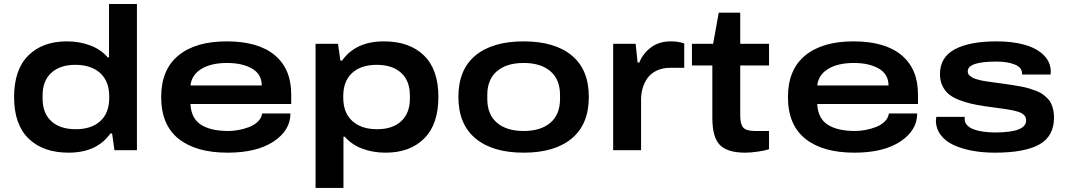

<svg xmlns="http://www.w3.org/2000/svg" viewBox="-20 -744 5282 951"><path d="M319.8 12.2Q193.4 12.2 121.6 -57.6Q49.8 -127.4 49.8 -263.2Q49.8 -399.4 120.4 -469.2Q190.9 -539.1 311 -539.1Q375 -539.1 427.7 -518.8Q480.5 -498.5 513.2 -460H520V-724.1H658.2V0H546.9L535.2 -83H526.9Q459.5 12.2 319.8 12.2ZM355 -104Q433.1 -104 477.1 -144.3Q521 -184.6 521 -258.8V-267.1Q521 -341.3 476.3 -382.1Q431.6 -422.9 353 -422.9Q276.9 -422.9 233.9 -383.1Q190.9 -343.3 190.9 -271V-255.9Q190.9 -183.1 234.4 -143.6Q277.8 -104 355 -104Z M1107.4 12.2Q950.7 12.2 864.5 -56.6Q778.3 -125.5 778.3 -263.2Q778.3 -398.9 863.5 -469Q948.7 -539.1 1102.5 -539.1Q1258.8 -539.1 1340.6 -470.9Q1422.4 -402.8 1422.4 -276.9V-229H923.3Q926.8 -157.7 975.1 -126.5Q1023.4 -95.2 1111.3 -95.2Q1135.3 -95.2 1161.6 -100.1Q1188 -105 1213.9 -114.7Q1239.7 -124.5 1257.6 -142.1Q1275.4 -159.7 1278.3 -182.1H1418.5Q1418.5 -98.1 1335 -43Q1251.5 12.2 1107.4 12.2ZM923.3 -320.8H1276.4Q1276.4 -376.5 1228.3 -404.3Q1180.2 -432.1 1104.5 -432.1Q1026.4 -432.1 978 -403.1Q929.7 -374 923.3 -320.8Z M1543 187V-526.9H1654.3L1666 -443.8H1674.3Q1741.7 -539.1 1881.3 -539.1Q2007.8 -539.1 2079.6 -469.5Q2151.4 -399.9 2151.4 -264.2Q2151.4 -127.9 2080.8 -57.9Q2010.3 12.2 1890.1 12.2Q1826.2 12.2 1773.4 -8.1Q1720.7 -28.3 1688 -66.9H1681.2V187ZM1848.1 -104Q1924.3 -104 1967.3 -143.8Q2010.3 -183.6 2010.3 -255.9V-271Q2010.3 -343.8 1966.8 -383.3Q1923.3 -422.9 1846.2 -422.9Q1768.1 -422.9 1724.1 -382.6Q1680.2 -342.3 1680.2 -268.1V-259.8Q1680.2 -185.5 1724.9 -144.8Q1769.5 -104 1848.1 -104Z M2573.7 -539.1Q2727.5 -539.1 2812 -469.2Q2896.5 -399.4 2896.5 -264.2Q2896.5 -128.4 2812 -58.1Q2727.5 12.2 2573.7 12.2Q2419.9 12.2 2335.2 -58.3Q2250.5 -128.9 2250.5 -264.2Q2250.5 -399.4 2335 -469.2Q2419.4 -539.1 2573.7 -539.1ZM2753.9 -253.9V-273.9Q2753.9 -350.1 2706.3 -391.1Q2658.7 -432.1 2573.7 -432.1Q2488.8 -432.1 2441.2 -391.1Q2393.6 -350.1 2393.6 -273.9V-253.9Q2393.6 -177.2 2441.2 -136.2Q2488.8 -95.2 2573.7 -95.2Q2658.7 -95.2 2706.3 -136.2Q2753.9 -177.2 2753.9 -253.9Z M3017.1 0V-526.9H3128.4L3138.2 -434.1H3146.5Q3164.6 -479.5 3204.6 -509.3Q3244.6 -539.1 3302.2 -539.1Q3340.8 -539.1 3369.1 -528.8V-408.2H3300.3Q3262.2 -408.2 3233.2 -394.5Q3204.1 -380.9 3187.7 -357.9Q3171.4 -335 3163.3 -307.9Q3155.3 -280.8 3155.3 -251V0Z M3671.4 12.2Q3583 12.2 3545.7 -25.9Q3508.3 -64 3508.3 -160.2V-419.9H3407.2V-526.9H3512.2L3540 -681.2H3646.5V-526.9H3789.1V-419.9H3646.5V-169.9Q3646.5 -129.9 3661.1 -112.5Q3675.8 -95.2 3720.2 -95.2H3789.1V-4.9Q3769 2 3733.2 7.1Q3697.3 12.2 3671.4 12.2Z M4211.9 12.2Q4055.2 12.2 3969 -56.6Q3882.8 -125.5 3882.8 -263.2Q3882.8 -398.9 3968 -469Q4053.2 -539.1 4207 -539.1Q4363.3 -539.1 4445.1 -470.9Q4526.9 -402.8 4526.9 -276.9V-229H4027.8Q4031.2 -157.7 4079.6 -126.5Q4127.9 -95.2 4215.8 -95.2Q4239.7 -95.2 4266.1 -100.1Q4292.5 -105 4318.4 -114.7Q4344.2 -124.5 4362.1 -142.1Q4379.9 -159.7 4382.8 -182.1H4522.9Q4522.9 -98.1 4439.5 -43Q4356 12.2 4211.9 12.2ZM4027.8 -320.8H4380.9Q4380.9 -376.5 4332.8 -404.3Q4284.7 -432.1 4209 -432.1Q4130.9 -432.1 4082.5 -403.1Q4034.2 -374 4027.8 -320.8Z M4907.7 12.2Q4847.7 12.2 4796.1 2.7Q4744.6 -6.8 4703.6 -25.6Q4662.6 -44.4 4639.2 -75.9Q4615.7 -107.4 4615.7 -147.9Q4615.7 -153.3 4617.7 -165H4758.8Q4758.8 -164.1 4758.3 -160.6Q4757.8 -157.2 4757.8 -155.8Q4757.8 -137.2 4770.3 -123.8Q4782.7 -110.4 4804.2 -102.8Q4825.7 -95.2 4851.8 -91.6Q4877.9 -87.9 4908.7 -87.9Q5062.5 -87.9 5062.5 -147Q5062.5 -155.3 5060.1 -162.4Q5057.6 -169.4 5051.5 -174.8Q5045.4 -180.2 5038.6 -184.1Q5031.7 -188 5019.8 -191.4Q5007.8 -194.8 4997.1 -197.3Q4986.3 -199.7 4968.8 -202.4Q4951.2 -205.1 4937 -207Q4922.9 -209 4899.7 -212.2Q4876.5 -215.3 4858.9 -217.8Q4816.9 -224.1 4786.1 -231.4Q4755.4 -238.8 4725.6 -251Q4695.8 -263.2 4677 -279.8Q4658.2 -296.4 4647 -320.8Q4635.7 -345.2 4635.7 -377Q4635.7 -460 4708.7 -499.5Q4781.7 -539.1 4916.5 -539.1Q4994.1 -539.1 5054 -522.5Q5113.8 -505.9 5148.9 -471.7Q5184.1 -437.5 5184.6 -390.1Q5184.6 -379.9 5183.6 -375H5042.5V-378.9Q5042.5 -409.7 5006.6 -424.3Q4970.7 -439 4915.5 -439Q4773.4 -439 4773.4 -391.1Q4773.4 -383.8 4776.1 -377.9Q4778.8 -372.1 4785.4 -367.2Q4792 -362.3 4798.6 -358.6Q4805.2 -355 4817.1 -351.6Q4829.1 -348.1 4838.4 -345.9Q4847.7 -343.8 4863.8 -341.3Q4879.9 -338.9 4890.9 -337.4Q4901.9 -335.9 4921.1 -333.3Q4940.4 -330.6 4951.7 -329.1Q4979.5 -325.2 4996.8 -322.5Q5014.2 -319.8 5038.3 -315.2Q5062.5 -310.5 5077.6 -305.9Q5092.8 -301.3 5111.8 -294.2Q5130.9 -287.1 5142.3 -278.8Q5153.8 -270.5 5166.3 -258.8Q5178.7 -247.1 5185.3 -233.4Q5191.9 -219.7 5196.3 -201.9Q5200.7 -184.1 5200.7 -163.1Q5200.7 -68.4 5127.4 -28.1Q5054.2 12.2 4907.7 12.2Z"/></svg>

Font: Archivo Expanded SemiBold
Style: Regular
Weight: 600
Width: 7
Designer: Hector Gatti
Foundry: Omnibus-Type
Version: Version 2.001